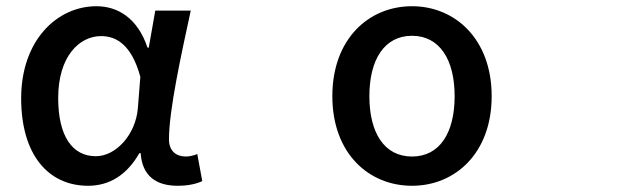

<svg xmlns="http://www.w3.org/2000/svg" viewBox="-20 -562 2040 617"><path d="M263 35C332 35 388 0 428 -70H432C437 4 482 35 551 35C587 35 613 28 630 20L614 -67C602 -62 589 -59 577 -59C546 -59 523 -77 523 -114C523 -209 563 -389 593 -528H479L458 -409H454C422 -505 357 -542 290 -542C163 -542 48 -432 48 -246C48 -65 135 35 263 35ZM167 -247C167 -381 235 -446 305 -446C354 -446 403 -418 431 -315L423 -214C416 -130 353 -60 288 -60C212 -60 167 -125 167 -247Z M1304 35C1442 35 1560 -69 1560 -253C1560 -437 1442 -542 1304 -542C1165 -542 1048 -437 1048 -253C1048 -69 1165 35 1304 35ZM1167 -253C1167 -370 1215 -447 1304 -447C1393 -447 1441 -370 1441 -253C1441 -135 1393 -59 1304 -59C1215 -59 1167 -135 1167 -253Z"/></svg>

Font: コーポレート・ロゴ ver3 Medium
Style: Regular
Weight: 500
Designer: [KANA_main] LOGOTYPE.JP [Source Han Sans] Ryoko NISHIZUKA 西塚涼子 (kana, bopomofo & ideographs); Paul D. Hunt (Latin, Greek
Version: Version 12.001;FEAKit 1.0